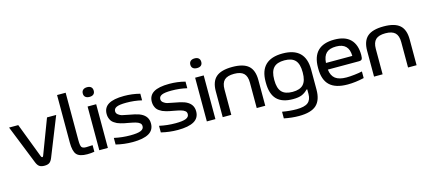

<svg xmlns="http://www.w3.org/2000/svg" viewBox="-65 -1313 4721 2122"><g transform="rotate(-15 2295.5 -252.0)"><path d="M22 -500H127L278.8 -102.1Q284.2 -88.9 292 -88.9Q300.8 -88.9 305.2 -102.1L456.1 -500H561L383.8 -56.2Q369.6 -20 349.4 -5.6Q329.1 8.8 292 8.8Q254.9 8.8 234.1 -5.6Q213.4 -20 199.2 -56.2Z M789.6 -69.8Q819.8 -69.8 863.3 -73.2V2Q825.7 8.8 781.7 8.8Q692.9 8.8 660.2 -29.3Q627.4 -67.4 627.4 -166V-710H725.6V-166Q725.6 -106.4 737.5 -88.1Q749.5 -69.8 789.6 -69.8Z M920.4 -500H1018.6V0H920.4ZM906.2 -650.9V-652.8Q906.2 -678.7 922.9 -693.4Q939.5 -708 969.7 -708Q999.5 -708 1015.4 -693.4Q1031.2 -678.7 1031.2 -652.8V-650.9Q1031.2 -625.5 1015.4 -611.3Q999.5 -597.2 969.7 -597.2Q939.5 -597.2 922.9 -611.3Q906.2 -625.5 906.2 -650.9Z M1315.9 -207Q1310.5 -208 1300.3 -210Q1275.4 -214.4 1262 -217Q1248.5 -219.7 1224.4 -226.6Q1200.2 -233.4 1186 -240Q1171.9 -246.6 1153.8 -258.8Q1135.7 -271 1126 -285.2Q1116.2 -299.3 1109.1 -319.8Q1102.1 -340.3 1102.1 -365.2Q1102.1 -438.5 1160.2 -473.6Q1218.3 -508.8 1338.9 -508.8Q1432.1 -508.8 1520 -485.8V-410.2Q1436 -430.2 1342.8 -430.2Q1265.1 -430.2 1232.7 -415.5Q1200.2 -400.9 1200.2 -370.1Q1200.2 -346.2 1220.9 -330.6Q1241.7 -314.9 1261 -309.8Q1280.3 -304.7 1321.8 -297.4Q1326.7 -296.4 1329.1 -295.9Q1415 -280.8 1450.2 -267.6Q1537.1 -234.9 1547.4 -160.2Q1548.8 -149.4 1548.8 -138.2Q1548.8 -63 1486.6 -27.1Q1424.3 8.8 1300.8 8.8Q1205.1 8.8 1110.8 -14.2V-89.8Q1200.7 -69.8 1295.9 -69.8Q1377.9 -69.8 1414.6 -85Q1451.2 -100.1 1451.2 -132.8Q1451.2 -144.5 1447.3 -153.8Q1443.4 -163.1 1433.6 -170.2Q1423.8 -177.2 1414.3 -182.1Q1404.8 -187 1386.5 -191.9Q1368.2 -196.8 1354.5 -199.5Q1340.8 -202.1 1315.9 -207Z M1833 -207Q1827.6 -208 1817.4 -210Q1792.5 -214.4 1779.1 -217Q1765.6 -219.7 1741.5 -226.6Q1717.3 -233.4 1703.1 -240Q1689 -246.6 1670.9 -258.8Q1652.8 -271 1643.1 -285.2Q1633.3 -299.3 1626.2 -319.8Q1619.1 -340.3 1619.1 -365.2Q1619.1 -438.5 1677.2 -473.6Q1735.4 -508.8 1856 -508.8Q1949.2 -508.8 2037.1 -485.8V-410.2Q1953.1 -430.2 1859.9 -430.2Q1782.2 -430.2 1749.8 -415.5Q1717.3 -400.9 1717.3 -370.1Q1717.3 -346.2 1738 -330.6Q1758.8 -314.9 1778.1 -309.8Q1797.4 -304.7 1838.9 -297.4Q1843.8 -296.4 1846.2 -295.9Q1932.1 -280.8 1967.3 -267.6Q2054.2 -234.9 2064.5 -160.2Q2065.9 -149.4 2065.9 -138.2Q2065.9 -63 2003.7 -27.1Q1941.4 8.8 1817.9 8.8Q1722.2 8.8 1627.9 -14.2V-89.8Q1717.8 -69.8 1813 -69.8Q1895 -69.8 1931.6 -85Q1968.3 -100.1 1968.3 -132.8Q1968.3 -144.5 1964.4 -153.8Q1960.4 -163.1 1950.7 -170.2Q1940.9 -177.2 1931.4 -182.1Q1921.9 -187 1903.6 -191.9Q1885.3 -196.8 1871.6 -199.5Q1857.9 -202.1 1833 -207Z M2150.9 -500H2249V0H2150.9ZM2136.7 -650.9V-652.8Q2136.7 -678.7 2153.3 -693.4Q2169.9 -708 2200.2 -708Q2230 -708 2245.8 -693.4Q2261.7 -678.7 2261.7 -652.8V-650.9Q2261.7 -625.5 2245.8 -611.3Q2230 -597.2 2200.2 -597.2Q2169.9 -597.2 2153.3 -611.3Q2136.7 -625.5 2136.7 -650.9Z M2332.5 -294.9Q2332.5 -406.7 2390.9 -457.8Q2449.2 -508.8 2576.7 -508.8Q2703.6 -508.8 2761.5 -457.8Q2819.3 -406.7 2819.3 -294.9V0H2721.7V-291Q2721.7 -363.8 2687 -397Q2652.3 -430.2 2576.7 -430.2Q2500 -430.2 2465.3 -397Q2430.7 -363.8 2430.7 -291V0H2332.5Z M2891.6 -255.9Q2891.6 -508.8 3152.3 -508.8Q3412.6 -508.8 3412.6 -255.9V-25.9Q3412.6 94.2 3351.6 150.1Q3290.5 206.1 3151.4 206.1Q3070.3 206.1 2981.4 188V111.8Q3067.4 127 3143.6 127Q3235.8 127 3275.1 96.2Q3314.5 65.4 3314.5 -2.9V-55.2H3306.2Q3274.9 -22.5 3237.5 -6.8Q3200.2 8.8 3136.2 8.8Q3011.7 8.8 2951.7 -53.2Q2891.6 -115.2 2891.6 -244.1ZM2989.3 -247.1Q2989.3 -154.8 3028.1 -112.3Q3066.9 -69.8 3152.3 -69.8Q3237.3 -69.8 3275.9 -112.1Q3314.5 -154.3 3314.5 -247.1V-252.9Q3314.5 -345.7 3275.9 -387.9Q3237.3 -430.2 3152.3 -430.2Q3066.9 -430.2 3028.1 -387.7Q2989.3 -345.2 2989.3 -252.9Z M3989.3 -268.1Q3989.3 -232.4 3981 -219.7Q3972.7 -207 3946.3 -207H3590.8Q3599.1 -135.3 3642.1 -102.5Q3685.1 -69.8 3769 -69.8Q3807.6 -69.8 3860.1 -75.7Q3912.6 -81.5 3949.2 -89.8V-14.2Q3850.6 8.8 3761.2 8.8Q3623.5 8.8 3557.4 -53.5Q3491.2 -115.7 3491.2 -244.1V-255.9Q3491.2 -508.8 3744.1 -508.8Q3866.7 -508.8 3928 -447Q3989.3 -385.3 3989.3 -268.1ZM3589.8 -283.2H3891.1Q3889.6 -430.2 3744.1 -430.2Q3668.9 -430.2 3631.8 -395Q3594.7 -359.9 3589.8 -283.2Z M4064 -294.9Q4064 -406.7 4122.3 -457.8Q4180.7 -508.8 4308.1 -508.8Q4435.1 -508.8 4492.9 -457.8Q4550.8 -406.7 4550.8 -294.9V0H4453.1V-291Q4453.1 -363.8 4418.5 -397Q4383.8 -430.2 4308.1 -430.2Q4231.4 -430.2 4196.8 -397Q4162.1 -363.8 4162.1 -291V0H4064Z"/></g></svg>

Font: LT Wave
Style: Regular
Weight: 400
Designer: Daniel Lyons
Version: Version 2.5 (Glyphs App)